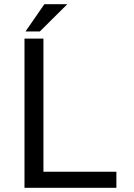

<svg xmlns="http://www.w3.org/2000/svg" viewBox="-20 -895 640 915"><path d="M187 -76.7H534.7V0H96.7V-710.9H187ZM191.4 -875H300.8L169.9 -745.1H101.6Z"/></svg>

Font: Roboto Mono
Style: Regular
Weight: 400
Designer: Google
Version: Version 2.000985; 2015; ttfautohint (v1.3)